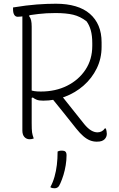

<svg xmlns="http://www.w3.org/2000/svg" viewBox="-20 -740 640 1030"><path d="M295 -246Q331 -201 363.5 -160Q396 -119 432 -74Q451 -51 468.5 -40.5Q486 -30 503 -30Q515 -30 525.5 -35.5Q536 -41 542 -51H548Q550 -44 551.5 -37Q553 -30 553 -22Q553 -14 550 -6.5Q547 1 541 7Q535 13 525.5 16.5Q516 20 499 20Q480 20 462.5 13Q445 6 427 -9.5Q409 -25 389 -50Q355 -93 320.5 -136Q286 -179 251 -222ZM50 -700Q123 -712 177.5 -716Q232 -720 280 -720Q339 -720 385 -706.5Q431 -693 462 -666Q493 -639 509 -601Q525 -563 525 -513V-489Q525 -426 499 -373Q473 -320 428.5 -281Q384 -242 328 -221Q272 -200 212 -200Q190 -200 178 -204.5Q166 -209 156 -217L138 -210V-258Q152 -253 165.5 -251Q179 -249 199 -249Q278 -249 340 -280Q402 -311 438.5 -366Q475 -421 475 -494V-508Q475 -549 467 -577.5Q459 -606 444 -626Q410 -652 372.5 -661Q335 -670 278 -670Q227 -670 186.5 -665Q146 -660 118 -655Q90 -650 75 -650Q63 -650 56.5 -660.5Q50 -671 50 -690Q50 -692 50 -695Q50 -698 50 -700ZM161 3Q155 5 150 6Q145 7 139 7Q122 7 111 -5Q100 -17 100 -40Q100 -120 100 -200.5Q100 -281 100 -361.5Q100 -442 100 -522.5Q100 -603 100 -683H151L136 -654Q144 -644 147 -630.5Q150 -617 150 -597Q150 -517 150 -430.5Q150 -344 150 -255.5Q150 -167 150 -80Q150 -44 152 -30Q154 -16 161 3ZM289 73Q293 71 296 70Q299 69 303 68.5Q307 68 313 68Q325 68 331 73.5Q337 79 337 93Q337 119 332.5 146.5Q328 174 320.5 198.5Q313 223 304 243Q297 260 289.5 265Q282 270 274 270Q267 270 261.5 269Q256 268 250 264Q264 238 272.5 208Q281 178 285 144.5Q289 111 289 73Z"/></svg>

Font: Recursive Casual Light
Style: Regular
Weight: 300
Version: Version 1.047